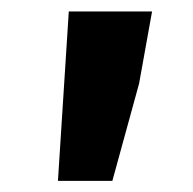

<svg xmlns="http://www.w3.org/2000/svg" viewBox="-20 -706 340 338"><path d="M82 -387.6 101.1 -685.8H247.7L224.9 -559.1L177.8 -387.6Z"/></svg>

Font: SourceSans3VF
Style: Regular
Weight: 200
Designer: Paul D. Hunt
Foundry: Adobe
Version: Version 3.052;hotconv 1.1.0;makeotfexe 2.6.0